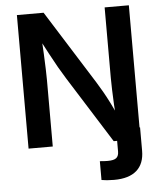

<svg xmlns="http://www.w3.org/2000/svg" viewBox="-61 -781 872 1042"><g transform="rotate(-5 375.0 -259.5)"><path d="M449.7 204.1V101.6Q460 102.5 471.2 103.3Q482.4 104 492.2 104Q526.4 104 539.6 93Q552.7 82 552.7 58.1V-62H683.1V64.9Q683.1 135.7 641.4 172.6Q599.6 209.5 518.1 209.5Q497.6 209.5 479.7 208Q461.9 206.5 449.7 204.1ZM70.3 0V-727.5H215.8L468.3 -325.7Q482.9 -302.7 500.2 -272.2Q517.6 -241.7 536.4 -204.3Q555.2 -167 573.2 -123.5L558.6 -116.2Q555.2 -155.3 553 -197.8Q550.8 -240.2 549.6 -278.8Q548.3 -317.4 548.3 -342.8V-727.5H680.2V0H534.2L306.6 -361.8Q287.1 -393.1 267.8 -426.5Q248.5 -460 226.1 -502.4Q203.6 -544.9 173.3 -602.5L191.9 -606.4Q195.3 -553.2 197.5 -505.9Q199.7 -458.5 200.9 -421.6Q202.1 -384.8 202.1 -362.3V0Z"/></g></svg>

Font: Inter 18pt SemiBold
Style: Regular
Weight: 600
Designer: Rasmus Andersson
Foundry: rsms
Version: Version 4.001;git-66647c0bb